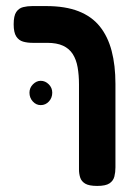

<svg xmlns="http://www.w3.org/2000/svg" viewBox="-20 -603 442 632"><path d="M300 9Q273 9 260.5 1.5Q248 -6 244 -18.5Q240 -31 240 -45V-325Q240 -356 235.5 -381.5Q231 -407 219.5 -425Q208 -443 187.5 -452.5Q167 -462 135 -462H87Q70 -462 56 -466Q42 -470 33.5 -483Q25 -496 25 -523Q25 -551 33.5 -563.5Q42 -576 56 -579.5Q70 -583 86 -583H132Q195 -583 238.5 -566Q282 -549 308.5 -516Q335 -483 347.5 -435.5Q360 -388 360 -327V-52Q360 -36 356.5 -22Q353 -8 340.5 0.5Q328 9 300 9ZM114 -257Q99 -257 88 -269Q77 -281 77 -298Q77 -314 88.5 -325.5Q100 -337 114 -337Q129 -337 140.5 -325.5Q152 -314 152 -298Q152 -281 141 -269Q130 -257 114 -257Z"/></svg>

Font: Fredoka Condensed Medium
Style: Regular
Weight: 500
Width: 3
Designer: Ben Nathan
Foundry: Milena B. Brandão, Ben Nathan
Version: Version 2.001